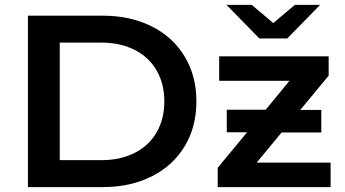

<svg xmlns="http://www.w3.org/2000/svg" viewBox="-20 -764 1408 784"><path d="M94 -700H400Q512 -700 599 -656.5Q686 -613 734 -533.5Q782 -454 782 -350Q782 -246 734 -166.5Q686 -87 599 -43.5Q512 0 400 0H94ZM394 -110Q471 -110 529.5 -139.5Q588 -169 619.5 -223.5Q651 -278 651 -350Q651 -422 619.5 -476.5Q588 -531 529.5 -560.5Q471 -590 394 -590H224V-110ZM1330 -100V0H869V-79L989 -224H906V-316H1065L1162 -434H875V-534H1322V-455L1206 -315H1292V-223H1130L1028 -100ZM1287 -744 1153 -607H1039L905 -744H1008L1096 -670L1184 -744Z"/></svg>

Font: Montserrat Alternates SemiBold
Style: Regular
Weight: 600
Designer: Julieta Ulanovsky
Foundry: Julieta Ulanovsky
Version: Version 7.200